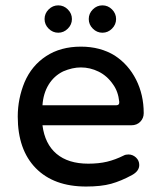

<svg xmlns="http://www.w3.org/2000/svg" viewBox="-20 -682 593 713"><path d="M145.5 -611.3Q145.5 -631.8 160.6 -647Q175.8 -662.1 196.3 -662.1Q216.8 -662.1 231.9 -647Q247.1 -631.8 247.1 -611.3Q247.1 -590.8 231.9 -575.7Q216.8 -560.5 196.3 -560.5Q175.8 -560.5 160.6 -575.7Q145.5 -590.8 145.5 -611.3ZM309.6 -611.3Q309.6 -631.8 324.7 -647Q339.8 -662.1 360.4 -662.1Q380.9 -662.1 396 -647Q411.1 -631.8 411.1 -611.3Q411.1 -590.8 396 -575.7Q380.9 -560.5 360.4 -560.5Q339.8 -560.5 324.7 -575.7Q309.6 -590.8 309.6 -611.3ZM45.9 -249Q45.9 -315.4 71.3 -377Q97.7 -438.5 151.4 -473.6Q205.1 -508.8 280.3 -508.8Q352.5 -508.8 406.2 -475.6Q457 -442.4 485.4 -386.2Q513.7 -330.1 513.7 -261.7Q513.7 -243.2 501 -230Q488.3 -216.8 467.8 -216.8H137.7Q146.5 -147.5 189.9 -110.8Q233.4 -74.2 307.6 -74.2Q346.7 -74.2 377.4 -81.5Q408.2 -88.9 439.5 -104.5Q446.3 -108.4 457 -108.4Q472.7 -108.4 484.9 -97.2Q497.1 -85.9 497.1 -69.3Q497.1 -46.9 470.7 -32.2Q429.7 -9.8 392.6 0.5Q355.5 10.7 299.8 10.7Q179.7 10.7 112.8 -57.6Q45.9 -126 45.9 -249ZM422.9 -303.7Q418.9 -342.8 399.4 -369.1Q377.9 -400.4 346.2 -416Q314.5 -431.6 280.3 -431.6Q249 -431.6 214.8 -417Q180.7 -400.4 160.6 -367.7Q140.6 -335 137.7 -291H411.1Q423.8 -291 422.9 -303.7Z"/></svg>

Font: jf-openhuninn-1.1
Style: Regular
Weight: 400
Designer: [Kosugi Maru]
      Designed by Motoya company      

      [Varela Round]
      Joe Prince(Latin component); Avraham Co
Foundry: justfont CO.,LTD.
Version: 1.1